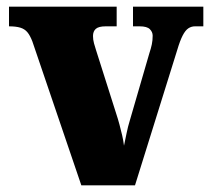

<svg xmlns="http://www.w3.org/2000/svg" viewBox="-20 -556 630 576"><path d="M77 -432Q70 -450 62 -459.5Q54 -469 41 -473Q28 -477 7 -477V-536H330V-477H297Q276 -477 267.5 -469.5Q259 -462 259 -448Q259 -437 262 -426Q265 -415 268 -406L328 -217Q334 -199 338.5 -182Q343 -165 346.5 -150Q350 -135 352 -119Q356 -138 360 -157.5Q364 -177 369 -193L428 -396Q433 -411 435.5 -423Q438 -435 438 -449Q438 -460 429.5 -468.5Q421 -477 399 -477H379V-536H590V-477H565Q554 -477 545 -471Q536 -465 528 -449.5Q520 -434 512 -407L385 0H224Z"/></svg>

Font: Noto Serif Khmer SemiCondensed Black
Style: Regular
Weight: 900
Width: 4
Designer: Danh Hong and the Monotype Design Team
Foundry: Monotype Imaging Inc.
Version: Version 2.004